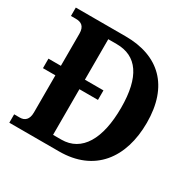

<svg xmlns="http://www.w3.org/2000/svg" viewBox="-158 -873 1033 1031"><g transform="rotate(30 358.5 -357.0)"><path d="M26 0H335C553 0 666 -150 666 -369C666 -596 542 -714 335 -714H26V-662H56C89 -662 113 -649 113 -602V-403H36V-344H113V-114C113 -69 91 -52 61 -52H26ZM313 -61H262V-344H377V-403H262V-654H314C440 -654 506 -561 506 -369C506 -177 440 -61 313 -61Z"/></g></svg>

Font: Noto Serif SemiCondensed
Style: Bold
Weight: 700
Width: 4
Designer: Monotype Design Team
Foundry: Monotype Imaging Inc.
Version: Version 2.015